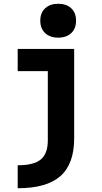

<svg xmlns="http://www.w3.org/2000/svg" viewBox="-20 -780 540 1020"><path d="M74 98Q160 98 197 67Q234 36 234 -34V-402H74V-520H374V-45Q374 91 301 155.5Q228 220 74 220ZM289 -580Q246 -580 220 -604Q194 -628 194 -670Q194 -712 220 -736Q246 -760 289 -760Q333 -760 358.5 -736Q384 -712 384 -670Q384 -628 358.5 -604Q333 -580 289 -580Z"/></svg>

Font: M PLUS 1 Code
Style: Bold
Weight: 700
Designer: Coji Morishita
Foundry: UNDERFOREST DESIGN
Version: Version 1.002